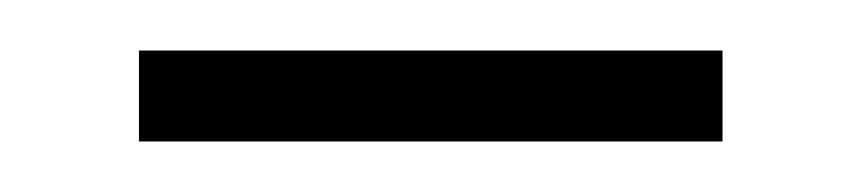

<svg xmlns="http://www.w3.org/2000/svg" viewBox="-20 -309 341 76"><path d="M35 -253H266V-289H35Z"/></svg>

Font: Noto Sans Myanmar UI SemiCondensed ExtraLight
Style: Regular
Weight: 200
Width: 4
Designer: Monotype Design Team
Foundry: Monotype Imaging Inc.
Version: Version 2.103